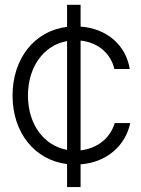

<svg xmlns="http://www.w3.org/2000/svg" viewBox="-20 -759 581 791"><path d="M256.3 11.7H312V-82C419.9 -89.8 497.1 -159.2 516.6 -252H452.6C433.1 -187 378.4 -147 312 -139.6V-591.8C385.7 -584 437 -537.1 451.2 -474.6H514.6C498.5 -574.2 419.4 -641.6 312 -649.4V-739.3H256.3V-648.4C123.5 -632.3 31.7 -519.5 31.7 -365.2C31.7 -211.9 123 -99.6 256.3 -83ZM95.2 -365.2C95.2 -484.4 160.6 -572.8 256.3 -589.8V-141.6C160.6 -158.7 95.2 -247.1 95.2 -365.2Z"/></svg>

Font: Guggenheim Sans Display Light
Style: Regular
Weight: 300
Designer: Modified by Tom Baber under direction of Pentagram Design 2023
Foundry: rsms
Version: Version 1.001;Glyphs 3.1.2 (3151)